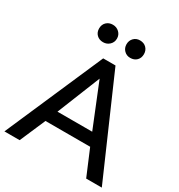

<svg xmlns="http://www.w3.org/2000/svg" viewBox="-216 -1060 1123 1202"><g transform="rotate(30 346.0 -459.0)"><path d="M507 -185 585 0H698L390 -705H301L-6 0H104L184 -185ZM345 -584 471 -273H220ZM185 -855Q185 -827 203 -809.5Q221 -792 249 -792Q276 -792 295 -810Q314 -828 314 -855Q314 -882 295 -900Q276 -918 249 -918Q221 -918 203 -900.5Q185 -883 185 -855ZM383 -855Q383 -828 401 -810Q419 -792 445 -792Q474 -792 491.5 -809.5Q509 -827 509 -855Q509 -882 491.5 -900Q474 -918 445 -918Q418 -918 400.5 -900Q383 -882 383 -855Z"/></g></svg>

Font: Geom
Style: Regular
Weight: 400
Version: Version 1.102